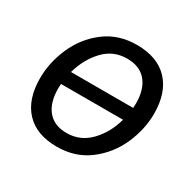

<svg xmlns="http://www.w3.org/2000/svg" viewBox="-123 -655 813 802"><g transform="rotate(30 283.0 -254.0)"><path d="M526 -308Q526 -233 493 -158.5Q460 -84 395.5 -35Q331 14 242 14Q144 14 91.5 -42Q39 -98 39 -200Q39 -275 71.5 -349.5Q104 -424 168 -473Q232 -522 321 -522Q420 -522 473 -466Q526 -410 526 -308ZM138 -286H438L439 -308Q439 -376 407 -414Q375 -452 314 -452Q248 -452 203 -404.5Q158 -357 138 -286ZM426 -222H127L126 -200Q126 -132 157.5 -94Q189 -56 249 -56Q315 -56 361 -104Q407 -152 426 -222Z"/></g></svg>

Font: CST
Style: Italic
Weight: 400
Italic angle: -14°
Version: Version 1.00